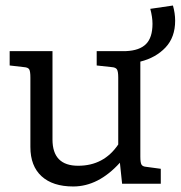

<svg xmlns="http://www.w3.org/2000/svg" viewBox="-20 -665 654 695"><path d="M488 -442V-98Q488 -77 492 -69.5Q496 -62 510 -61L562 -54V0H422L414 -76Q336 10 245 10Q171 10 130.5 -27Q90 -64 90 -133V-384Q90 -406 86 -413.5Q82 -421 67 -422L15 -428V-480H170V-160Q170 -65 263 -65Q356 -65 408 -142V-384Q408 -406 403.5 -413.5Q399 -421 385 -422L330 -428V-480H436Q485 -482 508.5 -505.5Q532 -529 532 -579Q532 -603 524 -633L606 -645Q614 -617 614 -590Q614 -530 579 -493Q544 -456 488 -442Z"/></svg>

Font: Enriqueta
Style: Regular
Weight: 400
Designer: Viviana Monsalve, Gustavo Ibarra
Foundry: 72Puntos
Version: Version 2.000